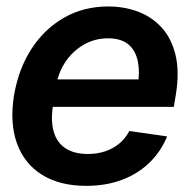

<svg xmlns="http://www.w3.org/2000/svg" viewBox="-20 -573 595 603"><path d="M250.5 10.7Q167.5 10.7 111.8 -24.2Q56.2 -59.1 33.2 -122.8Q10.3 -186.5 23.9 -272.9Q38.1 -356.4 78.6 -419.2Q119.1 -481.9 180.9 -517.3Q242.7 -552.7 319.8 -552.7Q370.6 -552.7 414.3 -536.1Q458 -519.5 488.5 -485.6Q519 -451.7 531.5 -399.4Q543.9 -347.2 532.2 -275.4L525.9 -237.3H78.1L92.8 -323.7H476.6L412.1 -300.3Q419.9 -346.2 412.8 -380.4Q405.8 -414.6 383.1 -433.6Q360.4 -452.6 319.3 -452.6Q277.3 -452.6 242.9 -432.6Q208.5 -412.6 186 -379.4Q163.6 -346.2 156.7 -305.7L147 -245.6Q138.7 -195.3 148.4 -160.4Q158.2 -125.5 185.5 -107.4Q212.9 -89.4 255.9 -89.4Q285.2 -89.4 310.1 -97.7Q335 -106 354.5 -122.1Q374 -138.2 386.2 -161.6L504.9 -144.5Q485.4 -97.2 449.5 -62.3Q413.6 -27.3 363.3 -8.3Q313 10.7 250.5 10.7Z"/></svg>

Font: Inter Tight SemiBold
Style: Italic
Weight: 600
Italic angle: -9.39999°
Designer: Rasmus Andersson
Foundry: rsms
Version: Version 3.004